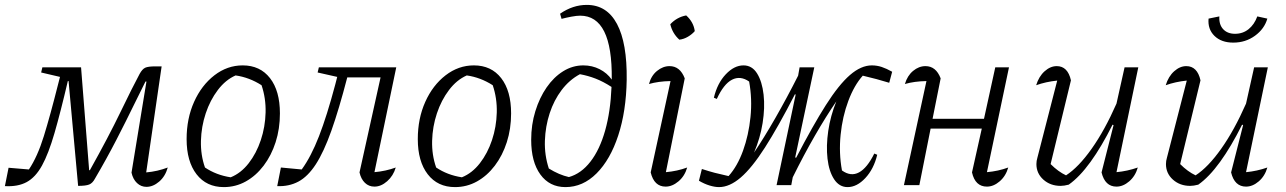

<svg xmlns="http://www.w3.org/2000/svg" viewBox="-59 -756 5251 784"><path d="M539 7Q517 7 500.5 -8.5Q484 -24 478 -51L539 -423H535Q518 -390 487.5 -327Q457 -264 416.5 -185.5Q376 -107 329 -27Q319 -8 305 -2.5Q291 3 260 3L221 -425H218Q188 -297 163.5 -212.5Q139 -128 112.5 -80Q86 -32 50 -12.5Q14 7 -39 4L-24 -71L59 -64Q94 -116 120 -200Q146 -284 178 -411L186 -442L109 -460L114 -481H272L305 -61H308Q384 -197 433 -298.5Q482 -400 511 -454Q522 -474 534 -479.5Q546 -485 576 -485H601L538 -52Q584 -56 626 -72Q616 -36 591 -14.5Q566 7 539 7Z M855 8Q784 8 743.5 -44.5Q703 -97 703 -188Q703 -272 733.5 -340Q764 -408 816.5 -448.5Q869 -489 932 -489Q1003 -489 1043.5 -437Q1084 -385 1084 -293Q1084 -230 1066.5 -175.5Q1049 -121 1017.5 -79.5Q986 -38 944.5 -15Q903 8 855 8ZM883 -32Q925 -49 956.5 -89.5Q988 -130 1006 -184Q1024 -238 1025.5 -296.5Q1027 -355 1009 -408Q959 -440 903 -448Q862 -430 830.5 -388.5Q799 -347 781 -293Q763 -239 761.5 -181Q760 -123 778 -72Q824 -41 883 -32Z M1073 4 1088 -72 1173 -64Q1211 -116 1243.5 -199.5Q1276 -283 1310 -411L1318 -442L1238 -460L1243 -481H1559L1470 -53Q1516 -57 1557 -72Q1547 -38 1522 -16Q1497 6 1470 6Q1447 6 1431 -9.5Q1415 -25 1409 -52L1495 -440H1359Q1325 -309 1294 -222Q1263 -135 1230.5 -85Q1198 -35 1159.5 -14.5Q1121 6 1073 4Z M1799 8Q1728 8 1687.5 -44.5Q1647 -97 1647 -188Q1647 -272 1677.5 -340Q1708 -408 1760.5 -448.5Q1813 -489 1876 -489Q1947 -489 1987.5 -437Q2028 -385 2028 -293Q2028 -230 2010.5 -175.5Q1993 -121 1961.5 -79.5Q1930 -38 1888.5 -15Q1847 8 1799 8ZM1827 -32Q1869 -49 1900.5 -89.5Q1932 -130 1950 -184Q1968 -238 1969.5 -296.5Q1971 -355 1953 -408Q1903 -440 1847 -448Q1806 -430 1774.5 -388.5Q1743 -347 1725 -293Q1707 -239 1705.5 -181Q1704 -123 1722 -72Q1768 -41 1827 -32Z M2250 8Q2185 8 2147.5 -43.5Q2110 -95 2110 -185Q2110 -247 2127 -302Q2144 -357 2173 -399Q2202 -441 2240.5 -465Q2279 -489 2323 -489Q2359 -489 2389.5 -473.5Q2420 -458 2439 -431V-433Q2442 -692 2310 -692Q2296 -692 2274.5 -688Q2253 -684 2234 -679L2228 -700Q2280 -736 2337 -736Q2419 -736 2460.5 -658Q2502 -580 2500 -430Q2498 -302 2465.5 -203Q2433 -104 2377 -48Q2321 8 2250 8ZM2182 -68Q2224 -42 2264 -33Q2314 -47 2352 -96Q2390 -145 2412 -223Q2434 -301 2438 -401Q2404 -423 2373 -435Q2342 -447 2309 -453Q2266 -430 2234.5 -388.5Q2203 -347 2185.5 -293.5Q2168 -240 2166 -181.5Q2164 -123 2182 -68Z M2747 -72Q2737 -37 2711.5 -15.5Q2686 6 2659 6Q2612 6 2598 -52L2679 -425Q2629 -424 2591 -413Q2600 -447 2624 -466.5Q2648 -486 2675 -486Q2718 -486 2737 -436L2660 -53Q2706 -57 2747 -72ZM2743 -693Q2773 -666 2778 -629Q2767 -616 2750 -606Q2733 -596 2715 -594Q2687 -619 2678 -657Q2705 -686 2743 -693Z M2877 8Q2860 8 2838.5 1.5Q2817 -5 2795 -18L2807 -66Q2838 -56 2859 -50.5Q2880 -45 2916 -37Q2952 -77 2975 -140.5Q2998 -204 3005.5 -278Q3013 -352 3000 -423Q2964 -448 2930 -430.5Q2896 -413 2868 -352L2856 -357Q2870 -416 2904.5 -452.5Q2939 -489 2977 -489Q3012 -489 3032.5 -456Q3053 -423 3059 -369.5Q3065 -316 3055 -253.5Q3045 -191 3020 -133Q3060 -192 3107 -274Q3154 -356 3200 -447L3206 -481H3266L3188 -113L3192 -112Q3260 -243 3313 -326.5Q3366 -410 3411.5 -449.5Q3457 -489 3501 -489Q3522 -489 3541.5 -482.5Q3561 -476 3584 -463L3572 -418Q3546 -426 3520 -433Q3494 -440 3464 -447Q3429 -408 3405 -344Q3381 -280 3373.5 -205.5Q3366 -131 3379 -60Q3415 -34 3448.5 -52Q3482 -70 3511 -129L3523 -124Q3509 -66 3474.5 -29Q3440 8 3402 8Q3368 8 3347 -24Q3326 -56 3320 -108Q3314 -160 3323 -221.5Q3332 -283 3356 -342Q3314 -281 3268.5 -202Q3223 -123 3178 -32L3172 0H3112L3190 -370L3187 -371Q3118 -237 3064.5 -153.5Q3011 -70 2965.5 -31Q2920 8 2877 8Z M3632 0 3724 -425Q3674 -424 3636 -413Q3646 -447 3669.5 -466.5Q3693 -486 3720 -486Q3763 -486 3782 -436L3749 -271H3959L4005 -481H4061L3971 -53Q4017 -57 4058 -72Q4048 -37 4023 -15.5Q3998 6 3971 6Q3923 6 3910 -52L3950 -231H3741L3695 0Z M4439 -52 4488 -245 4484 -247Q4439 -157 4394 -95Q4349 -33 4305 -2Q4286 3 4272 3Q4230 3 4201.5 -22.5Q4173 -48 4173 -86Q4173 -99 4177 -112L4258 -427Q4211 -422 4172 -408Q4183 -444 4206.5 -465Q4230 -486 4256 -486Q4301 -486 4314 -428L4231 -86Q4262 -55 4294 -40Q4345 -73 4398.5 -148.5Q4452 -224 4500 -333L4533 -481H4589L4500 -53Q4544 -57 4587 -72Q4577 -37 4552 -15.5Q4527 6 4500 6Q4453 6 4439 -52Z M4968 -52 5017 -245 5013 -247Q4968 -157 4923 -95Q4878 -33 4834 -2Q4815 3 4801 3Q4759 3 4730.5 -22.5Q4702 -48 4702 -86Q4702 -99 4706 -112L4787 -427Q4740 -422 4701 -408Q4712 -444 4735.5 -465Q4759 -486 4785 -486Q4830 -486 4843 -428L4760 -86Q4791 -55 4823 -40Q4874 -73 4927.5 -148.5Q4981 -224 5029 -333L5062 -481H5118L5029 -53Q5073 -57 5116 -72Q5106 -37 5081 -15.5Q5056 6 5029 6Q4982 6 4968 -52ZM4977 -582Q4928 -582 4900 -609.5Q4872 -637 4876 -680L4920 -689Q4918 -656 4935.5 -637Q4953 -618 4984 -618Q5016 -618 5039.5 -637Q5063 -656 5075 -689L5116 -680Q5104 -638 5065.5 -610Q5027 -582 4977 -582Z"/></svg>

Font: Piazzolla Light
Style: Italic
Weight: 300
Italic angle: -11.3°
Designer: Juan Pablo del Peral
Foundry: Huerta Tipografica
Version: Version 1.330